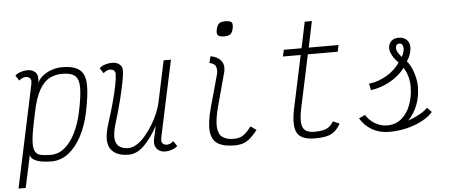

<svg xmlns="http://www.w3.org/2000/svg" viewBox="-61 -1001 3122 1334"><g transform="rotate(-5 1500.0 -334.5)"><path d="M390 -632Q473 -632 512 -601.5Q551 -571 553.5 -500Q556 -429 530 -305Q510 -210 471 -138Q432 -66 379 -26Q326 14 262 14Q224 14 191.5 8Q159 2 138.5 -11Q118 -24 116 -45L67 182H17L117 -287Q118 -293 119.5 -299.5Q121 -306 122 -313Q123 -318 124.5 -323.5Q126 -329 127 -334L169 -533Q170 -539 170.5 -544.5Q171 -550 171 -553Q171 -568 161 -577Q151 -586 134 -586Q123 -586 110.5 -580.5Q98 -575 88 -565L64 -602Q78 -616 102.5 -624Q127 -632 152 -632Q184 -632 205.5 -611.5Q227 -591 219 -539Q233 -569 261 -589.5Q289 -610 323.5 -621Q358 -632 390 -632ZM482 -313Q504 -418 504.5 -477.5Q505 -537 478 -561.5Q451 -586 389 -586Q341 -586 301 -566Q261 -546 229.5 -491.5Q198 -437 177 -335L160 -252Q144 -174 142.5 -129.5Q141 -85 153.5 -64Q166 -43 193.5 -37.5Q221 -32 263 -32Q314 -32 357 -67Q400 -102 432 -165.5Q464 -229 482 -313Z M676 -565 652 -602Q666 -616 690.5 -624Q715 -632 740 -632Q772 -632 791.5 -616Q811 -600 811 -574Q811 -546 800.5 -491.5Q790 -437 772 -365Q754 -293 729 -213Q699 -115 720 -73.5Q741 -32 802 -32Q832 -32 862.5 -51.5Q893 -71 921 -104Q949 -137 973 -176Q997 -215 1014 -255.5Q1031 -296 1038 -330L1099 -618H1150L1036 -85Q1035 -80 1034.5 -74.5Q1034 -69 1034 -65Q1034 -50 1044.5 -41Q1055 -32 1071 -32Q1082 -32 1094.5 -37.5Q1107 -43 1117 -53L1141 -16Q1127 -3 1103 5.5Q1079 14 1053 14Q1033 14 1014.5 3.5Q996 -7 987.5 -27.5Q979 -48 985 -78L1005 -170Q962 -90 910.5 -38Q859 14 801 14Q709 14 674 -40.5Q639 -95 679 -217Q703 -291 721 -357.5Q739 -424 749 -475Q759 -526 759 -553Q759 -568 749 -577Q739 -586 722 -586Q711 -586 698.5 -580.5Q686 -575 676 -565Z M1538 14Q1463 14 1422 -12Q1381 -38 1375 -98.5Q1369 -159 1397 -262L1461 -493Q1466 -522 1458.5 -543Q1451 -564 1414 -572L1426 -618Q1476 -608 1498.5 -579.5Q1521 -551 1513 -506L1447 -262Q1424 -176 1427 -125.5Q1430 -75 1458 -53.5Q1486 -32 1538 -32Q1563 -32 1582.5 -39Q1602 -46 1620.5 -62.5Q1639 -79 1660 -108L1700 -80Q1673 -45 1648.5 -24Q1624 -3 1598 5.5Q1572 14 1538 14ZM1534 -747Q1500 -747 1489.5 -759Q1479 -771 1486 -802Q1493 -830 1506.5 -840.5Q1520 -851 1548 -851Q1583 -851 1593 -839.5Q1603 -828 1596 -796Q1590 -768 1576.5 -757.5Q1563 -747 1534 -747Z M2101 14Q2002 14 1975 -38Q1948 -90 1973 -206L2051 -572H1927L1937 -618H2061L2099 -800H2149L2111 -618H2319L2309 -572H2101L2022 -202Q2003 -112 2019 -72Q2035 -32 2102 -32Q2138 -32 2162.5 -38Q2187 -44 2204 -57.5Q2221 -71 2234 -93L2279 -73Q2259 -39 2236 -20Q2213 -1 2181 6.5Q2149 14 2101 14Z M2617 14Q2550 14 2498 -16.5Q2446 -47 2416 -98L2460 -118Q2483 -79 2523.5 -55.5Q2564 -32 2607 -32Q2667 -32 2708.5 -67.5Q2750 -103 2771.5 -161.5Q2793 -220 2793 -288Q2793 -324 2782.5 -360.5Q2772 -397 2755 -421Q2730 -386 2691.5 -357.5Q2653 -329 2607.5 -310.5Q2562 -292 2516 -286L2507 -332Q2571 -339 2630.5 -374Q2690 -409 2724 -461Q2697 -487 2682 -515Q2667 -543 2667 -562Q2667 -593 2685.5 -612.5Q2704 -632 2738 -632Q2774 -632 2794.5 -612Q2815 -592 2815 -559Q2815 -540 2807 -513.5Q2799 -487 2782 -464Q2810 -430 2826.5 -379.5Q2843 -329 2843 -282Q2843 -214 2820.5 -155.5Q2798 -97 2756 -53Q2779 -61 2805.5 -73Q2832 -85 2856 -100Q2880 -115 2893 -130L2924 -98Q2895 -65 2846.5 -39.5Q2798 -14 2739 0Q2680 14 2617 14ZM2749 -497Q2760 -516 2763.5 -530Q2767 -544 2767 -555Q2767 -572 2760.5 -581.5Q2754 -591 2740 -591Q2728 -591 2721.5 -583.5Q2715 -576 2715 -563Q2715 -547 2724 -531.5Q2733 -516 2749 -497Z"/></g></svg>

Font: Victor Mono Thin
Style: Italic
Weight: 100
Italic angle: -12°
Monospace: yes
Designer: Rune Bjørnerås
Version: Version 1.561;gftools[0.9.30]